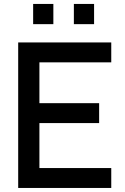

<svg xmlns="http://www.w3.org/2000/svg" viewBox="-20 -930 620 950"><path d="M345.5 -810.5V-910.5H445.5V-810.5ZM144 -810.5V-910.5H244V-810.5ZM70 0V-720H530.5V-621.5H175V-419.5H470.5V-321H175V-98.5H530.5V0Z"/></svg>

Font: Vela Sans SemBd
Style: Regular
Weight: 600
Designer: Principal design: Mikhail Sharanda - project Manrope.
Design modification: Ravid Balaliev
Foundry: Mikhail Sharanda
Version: Version 1.001